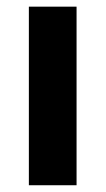

<svg xmlns="http://www.w3.org/2000/svg" viewBox="-20 -548 314 568"><path d="M206.5 0H65.4V-528.3H206.5Z"/></svg>

Font: Robotiche
Style: Bold
Weight: 700
Designer: Google
Version: Version 2.001150; 2014